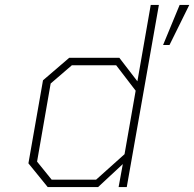

<svg xmlns="http://www.w3.org/2000/svg" viewBox="-20 -757 786 777"><path d="M173 0 95 -96 154 -432 260 -523H463L536 -428L590 -737H623L493 0H460L477 -93L377 0ZM640 -575 707 -737H746L666 -575ZM369 -30 484 -133 529 -390 450 -493H271L185 -419L130 -103L189 -30Z"/></svg>

Font: Tomorrow ExtraLight
Style: Italic
Weight: 275
Italic angle: -10°
Designer: Tony de Marco, Monica Rizzolli
Foundry: Just in Type
Version: Version 2.002